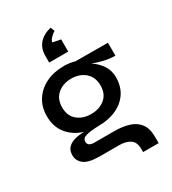

<svg xmlns="http://www.w3.org/2000/svg" viewBox="-226 -876 1073 1197"><g transform="rotate(-30 311.0 -277.0)"><path d="M444 203V180Q444 132 415 111.5Q386 91 334 91H199Q117 91 84.5 65.5Q52 40 52 0Q52 -34 70.5 -53.5Q89 -73 120.5 -81.5Q152 -90 190 -90Q121 -110 78.5 -161.5Q36 -213 36 -290Q36 -357 68 -406Q100 -455 155.5 -482Q211 -509 284 -509Q325 -509 362 -498L595 -497V-404Q556 -404 515 -413.5Q474 -423 440 -437Q480 -411 505.5 -373.5Q531 -336 531 -287Q531 -220 499.5 -173.5Q468 -127 412.5 -102Q357 -77 284 -77Q225 -75 194.5 -66.5Q164 -58 164 -33Q164 0 210 0H352Q413 0 459 14.5Q505 29 530.5 63.5Q556 98 556 158V203ZM284 -164Q343 -164 382.5 -196.5Q422 -229 422 -290Q422 -350 383 -384Q344 -418 284 -418Q225 -418 185.5 -384.5Q146 -351 146 -290Q146 -229 185 -196.5Q224 -164 284 -164ZM332 -757 344 -728Q329 -719 313 -703Q297 -687 296 -672L353 -661V-573H216V-621Q216 -675 246.5 -709.5Q277 -744 332 -757Z"/></g></svg>

Font: Syne SemiBold
Style: Regular
Weight: 600
Designer: Lucas Descroix
Foundry: Bonjour Monde
Version: Version 2.200; ttfautohint (v1.8.4)